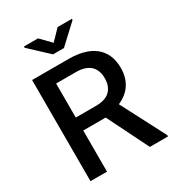

<svg xmlns="http://www.w3.org/2000/svg" viewBox="-212 -1040 1072 1168"><g transform="rotate(-30 324.0 -456.0)"><path d="M342.5 -782H266L136.5 -903V-912H235.5L304.5 -841L373 -912H473V-903.5ZM622 0H494.5L351 -289H193.5V0H77.5V-710.5H333.5Q391 -710.5 437 -698Q483 -685.5 515.2 -659.8Q547.5 -634 564.8 -595.2Q582 -556.5 582 -504Q582 -438.5 551.2 -391.5Q520.5 -344.5 461 -319L622 -9ZM335 -380Q402 -380 434 -411.5Q466 -443 466 -499.5Q466 -526.5 458.2 -548.5Q450.5 -570.5 434.5 -586.2Q418.5 -602 393.2 -610.5Q368 -619 333.5 -619H193.5V-380Z"/></g></svg>

Font: Roberto Sans Medium
Style: Regular
Weight: 500
Designer: Google (font) & Cristiano Sobral (main changes)
Version: Version 1.000;October 12, 2021;FontCreator 14.0.0.2814 64-bi